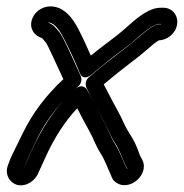

<svg xmlns="http://www.w3.org/2000/svg" viewBox="-20 -541 569 594"><path d="M478 -466H471C466 -466 461 -464 458 -462C441 -453 425 -440 408 -425C393 -412 375 -397 352 -380C328 -362 295 -336 255 -302C245 -294 243 -280 247 -271C262 -237 284 -196 302 -164C315 -141 320 -123 335 -100C352 -73 356 -56 369 -28L374 -19V-18L373 -19L368 -28C358 -50 350 -73 335 -97C318 -125 315 -141 300 -167C293 -178 256 -251 250 -262C247 -268 234 -284 212 -265C164 -223 124 -168 91 -102C85 -89 81 -81 76 -71L53 -20C53 -19 52 -19 52 -18C62 -41 68 -56 96 -114C124 -172 166 -225 222 -274C232 -282 234 -296 230 -305C194 -385 175 -427 164 -441C151 -457 146 -464 128 -472C144 -471 159 -458 177 -423C195 -388 212 -352 226 -317C227 -314 236 -288 264 -311C301 -342 333 -368 361 -388C377 -400 391 -411 403 -422C441 -457 465 -467 469 -467H478ZM486 -517H477C444 -517 412 -493 372 -457C338 -426 302 -403 261 -369C249 -396 237 -423 223 -450C204 -487 181 -514 149 -520C118 -526 90 -509 80 -484C68 -453 87 -430 110 -423C113 -420 116 -417 123 -408C126 -404 144 -366 176 -296C123 -247 80 -190 51 -130C21 -68 13 -55 5 -31C-7 -1 11 25 33 31C62 38 90 17 99 -7L121 -55C147 -113 181 -166 219 -206C230 -184 248 -150 255 -138C270 -112 274 -94 291 -67C306 -43 312 -23 322 -2L326 8C331 20 343 28 356 31C398 39 440 -10 420 -47L415 -56C413 -60 411 -64 410 -68C401 -94 394 -107 379 -131C364 -154 360 -170 347 -193C332 -220 316 -251 301 -280C333 -307 359 -328 378 -342C402 -360 422 -376 439 -391C451 -402 461 -410 471 -416C498 -417 524 -438 528 -466C532 -493 513 -517 486 -517Z"/></svg>

Font: AppleStorm
Style: CBoIta
Weight: 400
Foundry: Cannot Into Space Fonts
Version: Version 1.01